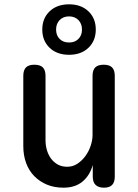

<svg xmlns="http://www.w3.org/2000/svg" viewBox="-20 -860 640 890"><path d="M409 -234V-508Q409 -535 421.5 -547.5Q434 -560 461 -560Q487 -560 499.5 -547.5Q512 -535 512 -508V-41Q512 -15 499.5 -2.5Q487 10 462 10Q437 10 423.5 -2.5Q410 -15 410 -41V-95Q396 -46 362 -18Q328 10 274 10Q232 10 198 -4Q164 -18 139 -43.5Q114 -69 101 -104.5Q88 -140 88 -183V-508Q88 -535 100.5 -547.5Q113 -560 139 -560Q166 -560 178.5 -547.5Q191 -535 191 -508V-210Q191 -186 197.5 -164Q204 -142 216.5 -125Q229 -108 247.5 -97.5Q266 -87 292 -87Q318 -87 339.5 -101.5Q361 -116 376.5 -137.5Q392 -159 400.5 -185Q409 -211 409 -234ZM300 -606Q244 -606 210 -638.5Q176 -671 176 -723Q176 -775 210 -807.5Q244 -840 300 -840Q356 -840 390 -807.5Q424 -775 424 -723Q424 -671 390 -638.5Q356 -606 300 -606ZM300 -663Q327 -663 343.5 -679.5Q360 -696 360 -723Q360 -750 343.5 -767Q327 -784 300 -784Q273 -784 256.5 -767Q240 -750 240 -723Q240 -696 256.5 -679.5Q273 -663 300 -663Z"/></svg>

Font: Maple Mono Normal NL Medium
Style: Regular
Weight: 500
Monospace: yes
Designer: subframe7536
Version: Version 7.000